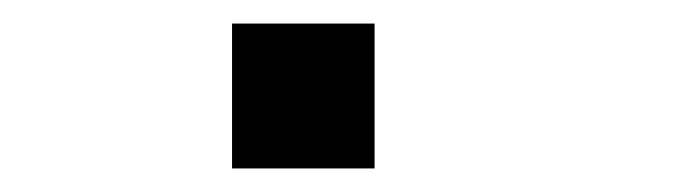

<svg xmlns="http://www.w3.org/2000/svg" viewBox="-20 -374 580 163"><path d="M177 -354H298V-231H177Z"/></svg>

Font: 3270 Nerd Font Mono
Style: Regular
Weight: 400
Monospace: yes
Version: Version 3.0.1;Nerd Fonts 3.0.0